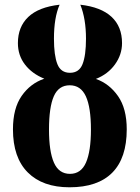

<svg xmlns="http://www.w3.org/2000/svg" viewBox="-20 -785 594 815"><path d="M35 -236Q35 -325 72 -378Q109 -431 168 -451Q116 -472 86 -511Q56 -550 56 -602Q56 -671 100 -713Q144 -755 233 -765Q209 -710 209 -621Q209 -550 223.5 -513Q238 -476 277 -476Q316 -476 330.5 -513Q345 -550 345 -621Q345 -705 321 -765Q409 -755 453.5 -713.5Q498 -672 498 -602Q498 -553 468 -511.5Q438 -470 387 -450Q444 -430 481 -377Q518 -324 518 -236Q518 -114 456.5 -52Q395 10 275 10Q161 10 98 -53Q35 -116 35 -236ZM366 -235Q366 -329 344.5 -376Q323 -423 276 -423Q229 -423 208.5 -376.5Q188 -330 188 -235Q188 -142 209 -94.5Q230 -47 277 -47Q324 -47 345 -95Q366 -143 366 -235Z"/></svg>

Font: Noto Serif CondExtraBold
Style: Regular
Weight: 800
Width: 3
Designer: Monotype Design Team
Foundry: Monotype Imaging Inc.
Version: Version 1.001